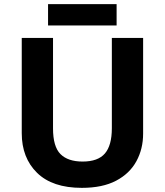

<svg xmlns="http://www.w3.org/2000/svg" viewBox="-20 -897 796 927"><path d="M671 -252Q671 -178 638.5 -118.5Q606 -59 540.5 -24.5Q475 10 375 10Q233 10 159 -62.5Q85 -135 85 -254V-714H236V-277Q236 -189 272 -153Q308 -117 379 -117Q453 -117 486.5 -156Q520 -195 520 -278V-714H671ZM543 -877V-774H212V-877Z"/></svg>

Font: Noto Sans Gunjala Gondi
Style: Regular
Weight: 400
Designer: Ek Type
Foundry: Ek Type
Version: Version 1.004